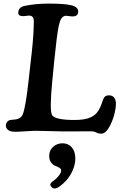

<svg xmlns="http://www.w3.org/2000/svg" viewBox="-20 -731 680 1073"><path d="M182.1 0Q160.6 0 122.8 2.7Q85 5.4 64 5.4Q37.6 5.4 25.1 -4.6Q12.7 -14.6 12.7 -29.8Q12.7 -40.5 19.3 -48.8Q25.9 -57.1 34.7 -60.1Q40 -61.5 53.5 -62.3Q66.9 -63 73.7 -64.9Q98.6 -70.3 107.4 -92.3Q124.5 -136.7 141.1 -292.5L157.7 -439.9Q168.9 -542 168.9 -613.8Q168.9 -641.1 147 -643.6Q140.6 -644.5 126.5 -642.3Q112.3 -640.1 103.5 -641.1Q82 -642.6 82 -658.7Q82 -690.9 118.2 -698.2Q179.2 -710.9 253.4 -710.9Q340.3 -710.9 378.4 -701.7Q417 -692.4 417 -666.5Q417 -643.1 392.1 -639.2Q383.3 -638.2 364 -641.4Q344.7 -644.5 338.9 -640.6Q318.4 -635.3 308.1 -585.9Q297.9 -536.6 283.7 -396.5L272 -276.4Q255.9 -112.3 271.5 -86.9Q289.6 -60.5 396.5 -60.5Q455.1 -60.5 486.3 -75.2Q513.2 -86.9 528.3 -110.4Q543.5 -133.8 554.2 -169.4Q559.1 -184.6 566.9 -191.4Q574.7 -198.2 589.4 -198.2Q607.9 -198.2 617.9 -185.5Q627.9 -172.9 627.9 -149.9Q627.9 -132.3 621.8 -104Q615.7 -75.7 606 -53.2Q577.6 16.1 546.4 16.1Q530.3 16.1 517.8 9.5Q505.4 2.9 490.2 2.9Q459 2.9 405.5 3.2Q352.1 3.4 333 3.4Q311 3.4 257.1 1.7Q203.1 0 182.1 0ZM261.2 300.8Q261.2 291.5 280.3 278.3Q292.5 270.5 307.1 252.9Q321.8 235.4 321.8 221.2Q321.8 212.9 311.3 206.5Q300.8 200.2 288.3 195.6Q275.9 190.9 265.4 176.8Q254.9 162.6 254.9 140.1Q254.9 109.9 276.6 89.8Q298.3 69.8 329.6 69.8Q361.8 69.8 381.3 92.5Q400.9 115.2 400.9 154.8Q400.9 187 387 219.2Q373 251.5 354 273.2Q335 294.9 316.2 308.6Q297.4 322.3 286.6 322.3Q275.9 322.3 268.6 314.9Q261.2 307.6 261.2 300.8Z"/></svg>

Font: Cooper* SemiBold
Style: Italic
Weight: 600
Italic angle: -7°
Designer: Owen Earl
Foundry: indestructible type*
Version: Version 0.001